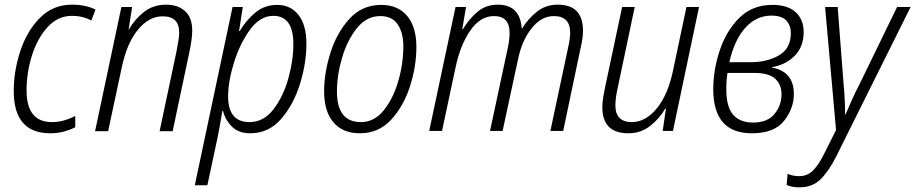

<svg xmlns="http://www.w3.org/2000/svg" viewBox="-20 -562 3928 824"><path d="M303 -16V-64Q279 -52 254.5 -45Q230 -38 203 -38Q94 -38 94 -174Q94 -250 117 -323.5Q140 -397 184 -445.5Q228 -494 289 -494Q334 -494 372 -474L390 -521Q348 -542 289 -542Q207 -542 151 -485Q95 -428 67 -342.5Q39 -257 39 -171Q39 10 196 10Q228 10 255 2.5Q282 -5 303 -16Z M444 1 502 -270Q524 -376 571.5 -434Q619 -492 678 -492Q749 -492 749 -423Q749 -405 745 -383.5Q741 -362 737 -339L665 1H721L792 -335Q797 -358 801 -384Q805 -410 805 -431Q805 -486 774.5 -514Q744 -542 693 -542Q637 -542 596.5 -509.5Q556 -477 533 -435H532L547 -532H501L388 1Z M959 -148Q959 -212 984 -293Q1009 -374 1052.5 -434Q1096 -494 1153 -494Q1239 -494 1239 -373Q1239 -302 1217 -224Q1195 -146 1153 -92Q1111 -38 1051 -38Q959 -38 959 -148ZM870 233 915 22Q920 -2 925 -31.5Q930 -61 934 -86H937Q947 -47 975.5 -18.5Q1004 10 1054 10Q1133 10 1186.5 -51.5Q1240 -113 1267.5 -202Q1295 -291 1295 -374Q1295 -455 1261 -498Q1227 -541 1169 -541Q1116 -541 1076.5 -508.5Q1037 -476 1009 -429H1006L1022 -532H978L816 233Z M1767 -361Q1767 -446 1727.5 -493.5Q1688 -541 1616 -541Q1534 -541 1479.5 -481Q1425 -421 1398 -335Q1371 -249 1371 -170Q1371 -84 1411 -37Q1451 10 1524 10Q1605 10 1658.5 -48Q1712 -106 1739.5 -191.5Q1767 -277 1767 -361ZM1426 -169Q1426 -239 1448 -314Q1470 -389 1511.5 -441Q1553 -493 1612 -493Q1663 -493 1687 -457Q1711 -421 1711 -364Q1711 -288 1689 -213Q1667 -138 1626.5 -88Q1586 -38 1529 -38Q1426 -38 1426 -169Z M1877 0 1935 -272Q1955 -368 1998 -430.5Q2041 -493 2100 -493Q2167 -493 2167 -421Q2167 -393 2160 -360L2083 0H2137L2204 -311Q2220 -388 2261.5 -440.5Q2303 -493 2357 -493Q2427 -493 2427 -421Q2427 -397 2418 -357L2342 0H2397L2472 -357Q2482 -399 2482 -430Q2482 -542 2374 -542Q2321 -542 2282.5 -510.5Q2244 -479 2221 -440H2219Q2212 -542 2116 -542Q2064 -542 2027 -509.5Q1990 -477 1967 -437H1964L1980 -532H1935L1822 0Z M2835 -96H2838L2824 0H2868L2980 -532H2926L2869 -262Q2847 -155 2798.5 -96.5Q2750 -38 2692 -38Q2621 -38 2621 -110Q2621 -127 2624 -147.5Q2627 -168 2632 -190L2704 -532H2650L2578 -193Q2573 -170 2569 -146Q2565 -122 2565 -102Q2565 10 2677 10Q2731 10 2771.5 -22.5Q2812 -55 2835 -96Z M3387 -158Q3387 -255 3293 -272L3294 -274Q3353 -284 3391 -323Q3429 -362 3429 -424Q3429 -478 3395 -509.5Q3361 -541 3295 -541Q3209 -541 3153 -485.5Q3097 -430 3069 -346Q3041 -262 3041 -179Q3041 10 3207 10Q3303 10 3345 -43.5Q3387 -97 3387 -158ZM3291 -495Q3335 -495 3354.5 -474Q3374 -453 3374 -420Q3374 -354 3323 -324.5Q3272 -295 3202 -295H3110Q3131 -389 3178 -442Q3225 -495 3291 -495ZM3097 -180Q3097 -202 3098.5 -219.5Q3100 -237 3102 -249H3217Q3280 -249 3307 -224Q3334 -199 3334 -157Q3334 -110 3304 -73Q3274 -36 3211 -36Q3156 -36 3126.5 -69.5Q3097 -103 3097 -180Z M3569 109 3888 -532H3830L3666 -195Q3651 -167 3635 -131Q3619 -95 3609 -71H3607Q3607 -132 3600 -206L3575 -532H3521L3568 -4L3519 94Q3494 145 3469.5 169.5Q3445 194 3410 194Q3383 194 3360 184L3356 232Q3379 242 3411 242Q3466 242 3501 208Q3536 174 3569 109Z"/></svg>

Font: Noto Sans UI SemiCondensed Light
Style: Italic
Weight: 300
Width: 4
Designer: Monotype Design Team
Foundry: Monotype Imaging Inc.
Version: 1.001